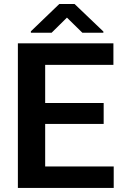

<svg xmlns="http://www.w3.org/2000/svg" viewBox="-20 -924 604 944"><path d="M539.1 -105.5V0H67.9V-710.9H537.6V-605H202.1V-417.5H489.7V-314.5H202.1V-105.5ZM346.7 -904.3 488.3 -769V-763.2H384.8L309.1 -837.4L233.9 -763.2H131.8V-770L271.5 -904.3Z"/></svg>

Font: Vazirmatn RD FD SemiBold
Style: Regular
Weight: 600
Designer: Saber Rastikerdar
Foundry: Saber Rastikerdar
Version: Version 33.003